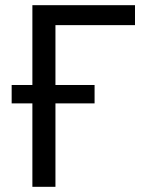

<svg xmlns="http://www.w3.org/2000/svg" viewBox="-20 -717 555 741"><path d="M105 -697V-389H25V-318H105V4H194V-318H345V-389H194V-620H501V-697Z"/></svg>

Font: Repo
Style: Regular
Weight: 400
Designer: Stefan Peev
Foundry: Context Ltd
Version: Version 0.000